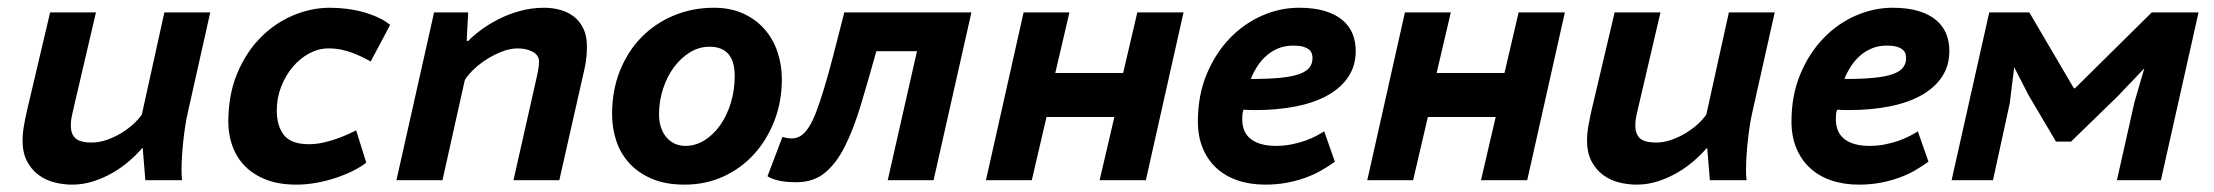

<svg xmlns="http://www.w3.org/2000/svg" viewBox="-20 -472 5799 503"><path d="M231.4 -439.5 173.3 -190.9Q170.9 -179.2 168.2 -168Q165.5 -156.7 165.5 -143.1Q165.5 -121.6 177.2 -110.1Q189 -98.6 220.7 -98.6Q239.7 -98.6 259.5 -105.5Q279.3 -112.3 297.1 -123Q314.9 -133.8 329.1 -146.7Q343.3 -159.7 351.6 -171.9L410.6 -439.5H530.8L471.7 -175.8Q468.3 -161.1 465.3 -142.1Q462.4 -123 460.2 -102.5Q458 -82 456.8 -62.3Q455.6 -42.5 455.6 -26.9Q455.6 -20 455.8 -14.9Q456.1 -9.8 457 0H360.8L354 -83.5L352.5 -84Q338.9 -67.9 319.3 -50.8Q299.8 -33.7 275.9 -19.8Q252 -5.9 224.9 2.9Q197.8 11.7 168.9 11.7Q146 11.7 122.8 5.9Q99.6 0 81.1 -13.7Q62.5 -27.3 50.8 -49.6Q39.1 -71.8 39.1 -104Q39.1 -123 43 -144.3Q46.9 -165.5 50.8 -182.6L111.3 -439.5Z M951.2 -311Q942.9 -315.4 931.4 -321.3Q919.9 -327.1 906 -332.5Q892.1 -337.9 875.7 -341.6Q859.4 -345.2 840.8 -345.2Q814.9 -345.2 790.5 -332.3Q766.1 -319.3 747.1 -296.9Q728 -274.4 716.6 -244.9Q705.1 -215.3 705.1 -182.6Q705.1 -141.6 724.1 -117.9Q743.2 -94.2 789.1 -94.2Q807.1 -94.2 825.4 -98.1Q843.8 -102.1 859.9 -107.7Q876 -113.3 889.6 -119.4Q903.3 -125.5 913.1 -130.4L939.5 -45.9Q925.3 -34.7 904.8 -24.4Q884.3 -14.2 860.1 -6.1Q835.9 2 809.3 6.8Q782.7 11.7 756.8 11.7Q710 11.7 676.3 -1.7Q642.6 -15.1 620.8 -37.8Q599.1 -60.5 588.6 -90.3Q578.1 -120.1 578.1 -152.3Q578.1 -223.6 601.3 -279.3Q624.5 -335 662.4 -373.3Q700.2 -411.6 747.8 -431.6Q795.4 -451.7 844.7 -451.7Q867.2 -451.7 889.9 -448.7Q912.6 -445.8 933.1 -439.9Q953.6 -434.1 971.4 -425.8Q989.3 -417.5 1002 -406.7Z M1325.2 0 1386.7 -272.5Q1392.1 -296.4 1392.1 -311Q1392.1 -327.1 1375.7 -336.2Q1359.4 -345.2 1335.9 -345.2Q1317.4 -345.2 1297.1 -337.6Q1276.9 -330.1 1257.8 -318.4Q1238.8 -306.6 1222.9 -292Q1207 -277.3 1197.8 -262.7L1139.2 0H1018.6L1117.2 -439.5H1206.5L1202.6 -364.7H1206.5Q1219.2 -377.9 1239.5 -393.1Q1259.8 -408.2 1285.4 -421.4Q1311 -434.6 1341.6 -443.1Q1372.1 -451.7 1405.8 -451.7Q1427.7 -451.7 1448 -446Q1468.3 -440.4 1483.6 -428.5Q1499 -416.5 1508.3 -397.2Q1517.6 -377.9 1517.6 -351.1Q1517.6 -338.4 1516.4 -323.5Q1515.1 -308.6 1511.7 -293.5L1445.3 0Z M1583.5 -172.4Q1583.5 -235.4 1604.2 -286.9Q1625 -338.4 1661.1 -375Q1697.3 -411.6 1745.8 -431.6Q1794.4 -451.7 1850.1 -451.7Q1894 -451.7 1927.5 -436.3Q1960.9 -420.9 1983.4 -395Q2005.9 -369.1 2017.1 -335.2Q2028.3 -301.3 2028.3 -264.2Q2028.3 -207 2009.3 -157Q1990.2 -106.9 1956.5 -69.3Q1922.9 -31.7 1876 -10Q1829.1 11.7 1773.4 11.7Q1722.7 11.7 1686.5 -4.2Q1650.4 -20 1627.4 -45.9Q1604.5 -71.8 1594 -104.7Q1583.5 -137.7 1583.5 -172.4ZM1706.5 -171.9Q1706.5 -153.3 1711.7 -138.2Q1716.8 -123 1725.8 -112.3Q1734.9 -101.6 1747.6 -95.7Q1760.3 -89.8 1775.4 -89.8Q1802.2 -89.8 1825.7 -104.5Q1849.1 -119.1 1866.7 -144Q1884.3 -168.9 1894.5 -202.1Q1904.8 -235.4 1904.8 -272.9Q1904.8 -289.6 1901.4 -303.7Q1897.9 -317.9 1890.1 -328.1Q1882.3 -338.4 1869.6 -344Q1856.9 -349.6 1838.9 -349.6Q1811.5 -349.6 1787.6 -335Q1763.7 -320.3 1745.6 -295.9Q1727.5 -271.5 1717 -239.3Q1706.5 -207 1706.5 -171.9Z M2382.3 -337.9H2275.9Q2253.9 -259.3 2234.9 -196Q2215.8 -132.8 2193.1 -87.9Q2170.4 -43 2140.4 -18.8Q2110.4 5.4 2066.4 5.4Q2014.6 5.4 1990.7 -10.3L2029.8 -113.3Q2034.7 -111.8 2042.2 -110.4Q2049.8 -108.9 2056.2 -109.4Q2068.4 -109.9 2078.9 -116.9Q2089.4 -124 2099.4 -139.6Q2109.4 -155.3 2118.9 -180.4Q2128.4 -205.6 2139.4 -241.9Q2150.4 -278.3 2163.1 -327.1Q2175.8 -376 2191.9 -439.5H2524.9L2425.8 0H2305.7Z M2899.4 -165.5H2721.7L2683.1 0H2563L2661.6 -439.5H2781.7L2744.6 -280.8H2922.4L2959.5 -439.5H3080.6L2981.9 0H2860.8Z M3477.1 -48.3Q3461.4 -37.1 3442.6 -26.1Q3423.8 -15.1 3401.1 -6.8Q3378.4 1.5 3351.8 6.6Q3325.2 11.7 3294.4 11.7Q3254.9 11.7 3222.2 0.5Q3189.5 -10.7 3166.5 -32Q3143.6 -53.2 3130.9 -84Q3118.2 -114.7 3118.2 -153.8Q3118.2 -222.2 3141.1 -277.3Q3164.1 -332.5 3201.4 -371.3Q3238.8 -410.2 3286.1 -430.9Q3333.5 -451.7 3382.8 -451.7Q3423.3 -451.7 3451.7 -442.9Q3480 -434.1 3497.8 -418.7Q3515.6 -403.3 3523.7 -382.8Q3531.7 -362.3 3531.7 -338.4Q3531.7 -300.8 3513.2 -272Q3494.6 -243.2 3460.2 -223.4Q3425.8 -203.6 3376.7 -193.6Q3327.6 -183.6 3267.1 -183.6Q3260.3 -183.6 3253.2 -183.8Q3246.1 -184.1 3237.8 -184.6Q3235.4 -179.2 3234.9 -172.4Q3234.4 -165.5 3234.4 -160.2Q3234.4 -124.5 3257.6 -107.2Q3280.8 -89.8 3322.8 -89.8Q3344.2 -89.8 3363.8 -93.8Q3383.3 -97.7 3399.7 -103.5Q3416 -109.4 3428.5 -116Q3440.9 -122.6 3449.2 -127.9ZM3367.2 -352.5Q3347.2 -352.5 3330.3 -345.9Q3313.5 -339.4 3299.6 -327.6Q3285.6 -315.9 3274.9 -299.8Q3264.2 -283.7 3256.8 -265.1Q3302.2 -265.1 3333 -268.1Q3363.8 -271 3382.8 -277.6Q3401.9 -284.2 3410.2 -294.7Q3418.5 -305.2 3418.5 -319.8Q3418.5 -324.7 3417 -330.6Q3415.5 -336.4 3410.2 -341.3Q3404.8 -346.2 3394.8 -349.4Q3384.8 -352.5 3367.2 -352.5Z M3898.4 -165.5H3720.7L3682.1 0H3562L3660.6 -439.5H3780.8L3743.7 -280.8H3921.4L3958.5 -439.5H4079.6L3981 0H3859.9Z M4330.1 -439.5 4272 -190.9Q4269.5 -179.2 4266.8 -168Q4264.2 -156.7 4264.2 -143.1Q4264.2 -121.6 4275.9 -110.1Q4287.6 -98.6 4319.3 -98.6Q4338.4 -98.6 4358.2 -105.5Q4377.9 -112.3 4395.8 -123Q4413.6 -133.8 4427.7 -146.7Q4441.9 -159.7 4450.2 -171.9L4509.3 -439.5H4629.4L4570.3 -175.8Q4566.9 -161.1 4564 -142.1Q4561 -123 4558.8 -102.5Q4556.6 -82 4555.4 -62.3Q4554.2 -42.5 4554.2 -26.9Q4554.2 -20 4554.4 -14.9Q4554.7 -9.8 4555.7 0H4459.5L4452.6 -83.5L4451.2 -84Q4437.5 -67.9 4418 -50.8Q4398.4 -33.7 4374.5 -19.8Q4350.6 -5.9 4323.5 2.9Q4296.4 11.7 4267.6 11.7Q4244.6 11.7 4221.4 5.9Q4198.2 0 4179.7 -13.7Q4161.1 -27.3 4149.4 -49.6Q4137.7 -71.8 4137.7 -104Q4137.7 -123 4141.6 -144.3Q4145.5 -165.5 4149.4 -182.6L4210 -439.5Z M5032.2 -48.3Q5016.6 -37.1 4997.8 -26.1Q4979 -15.1 4956.3 -6.8Q4933.6 1.5 4907 6.6Q4880.4 11.7 4849.6 11.7Q4810.1 11.7 4777.3 0.5Q4744.6 -10.7 4721.7 -32Q4698.7 -53.2 4686 -84Q4673.3 -114.7 4673.3 -153.8Q4673.3 -222.2 4696.3 -277.3Q4719.2 -332.5 4756.6 -371.3Q4793.9 -410.2 4841.3 -430.9Q4888.7 -451.7 4938 -451.7Q4978.5 -451.7 5006.8 -442.9Q5035.2 -434.1 5053 -418.7Q5070.8 -403.3 5078.9 -382.8Q5086.9 -362.3 5086.9 -338.4Q5086.9 -300.8 5068.4 -272Q5049.8 -243.2 5015.4 -223.4Q4981 -203.6 4931.9 -193.6Q4882.8 -183.6 4822.3 -183.6Q4815.4 -183.6 4808.3 -183.8Q4801.3 -184.1 4793 -184.6Q4790.5 -179.2 4790 -172.4Q4789.6 -165.5 4789.6 -160.2Q4789.6 -124.5 4812.7 -107.2Q4835.9 -89.8 4877.9 -89.8Q4899.4 -89.8 4918.9 -93.8Q4938.5 -97.7 4954.8 -103.5Q4971.2 -109.4 4983.6 -116Q4996.1 -122.6 5004.4 -127.9ZM4922.4 -352.5Q4902.3 -352.5 4885.5 -345.9Q4868.7 -339.4 4854.7 -327.6Q4840.8 -315.9 4830.1 -299.8Q4819.3 -283.7 4812 -265.1Q4857.4 -265.1 4888.2 -268.1Q4918.9 -271 4938 -277.6Q4957 -284.2 4965.3 -294.7Q4973.6 -305.2 4973.6 -319.8Q4973.6 -324.7 4972.2 -330.6Q4970.7 -336.4 4965.3 -341.3Q4960 -346.2 4950 -349.4Q4939.9 -352.5 4922.4 -352.5Z M5571.8 -204.1 5597.7 -293 5528.8 -220.7 5405.8 -101.1H5366.2L5294.4 -222.7L5256.8 -295.9L5245.1 -201.2L5201.2 0H5092.8L5191.4 -439.5H5296.4L5413.1 -240.7H5416L5617.2 -439.5H5739.7L5641.1 0H5525.9Z"/></svg>

Font: PT Astra Sans
Style: Bold Italic
Weight: 700
Italic angle: -16°
Designer: A.Korolkova, I. Chaeva
Foundry: ParaType Ltd
Version: Version 1.002W